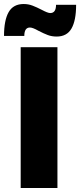

<svg xmlns="http://www.w3.org/2000/svg" viewBox="-35 -936 399 956"><path d="M68 -701H251V0H68ZM247 -754Q223 -754 203 -761.5Q183 -769 156 -783Q128 -799 114 -799Q86 -799 86 -757H-15Q-15 -835 8 -875.5Q31 -916 83 -916Q106 -916 127 -908Q148 -900 173 -887Q203 -871 215 -871Q244 -871 244 -912H344Q344 -834 321 -794Q298 -754 247 -754Z"/></svg>

Font: Montserrat arm2
Style: Bold
Weight: 700
Designer: Julieta Ulanovsky
Foundry: Julieta Ulanovsky
Version: Version 6.000